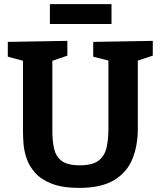

<svg xmlns="http://www.w3.org/2000/svg" viewBox="-20 -903 782 935"><path d="M434 -699 724 -704V-632L651 -608V-275Q651 -191 623.5 -126Q596 -61 533.5 -24.5Q471 12 367 12Q284 12 232 -8.5Q180 -29 151 -61.5Q122 -94 109.5 -131.5Q97 -169 94.5 -203.5Q92 -238 92 -262V-607L18 -627V-699L308 -704V-632L235 -607V-262Q235 -218 243 -180.5Q251 -143 279 -120.5Q307 -98 369 -98Q432 -98 461.5 -122Q491 -146 499.5 -186.5Q508 -227 508 -275V-608L434 -627ZM523 -883V-786H223V-883Z"/></svg>

Font: Bitter
Style: Bold
Weight: 700
Designer: Sol Matas, and Bitter project Authors
Foundry: Sol Matas
Version: Version 2.001